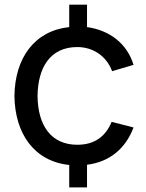

<svg xmlns="http://www.w3.org/2000/svg" viewBox="-20 -770 624 821"><path d="M310.4 -151C197.9 -151 141.7 -234.4 140.6 -359.4C141.7 -481.3 194.8 -568.8 310.4 -568.8C378.1 -568.8 435.4 -530.2 459.4 -465.6L551 -492.7C524 -582.3 450 -640.6 352.1 -654.2V-750H276V-654.2C128.1 -638.5 43.8 -522.9 41.7 -359.4C43.8 -199 126 -80.2 276 -64.6V31.3H352.1V-65.6C446.9 -77.1 516.7 -133.3 551 -225L457.3 -249C431.3 -185.4 383.3 -151 310.4 -151Z"/></svg>

Font: Manrope3 Medium
Style: Regular
Weight: 500
Width: 4
Designer: Mikhail Sharanda
Foundry: Mikhail Sharanda
Version: Version 3.000;PS 003.000;hotconv 1.0.88;makeotf.lib2.5.64775